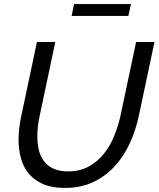

<svg xmlns="http://www.w3.org/2000/svg" viewBox="-20 -916 777 941"><path d="M298 5Q235 5 192 -13.5Q149 -32 122 -64Q95 -96 83 -139Q71 -182 71 -232Q71 -287 85 -351L161 -710H251L175 -351Q163 -297 163 -247Q163 -211 170.5 -180Q178 -149 196 -125.5Q214 -102 243 -89Q272 -76 314 -76Q372 -76 415 -100Q458 -124 489 -162.5Q520 -201 540 -250.5Q560 -300 571 -351L647 -710H737L661 -351Q646 -279 616.5 -214.5Q587 -150 542 -101Q497 -52 436.5 -23.5Q376 5 298 5ZM331 -838 343 -896H622L609 -838Z"/></svg>

Font: PTCRaleway Medium
Style: Italic
Weight: 500
Italic angle: -12°
Designer: Matt McInerney, Pablo Impallari, Rodrigo Fuenzalida
Foundry: Matt McInerney, Pablo Impallari, Rodrigo Fuenzalida
Version: Version 3.000g; ttfautohint (v1.5) -l 8 -r 28 -G 28 -x 14 -D